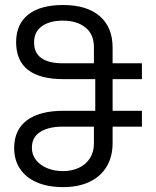

<svg xmlns="http://www.w3.org/2000/svg" viewBox="-20 -754 640 786"><path d="M38 -148Q38 -222.5 90.2 -261.5Q142.5 -300.5 240.5 -300.5H370V-430H240.5Q46 -430 46 -581.5Q46 -655 95.5 -694.2Q145 -733.5 238.5 -733.5Q335.5 -733.5 388.2 -688Q441 -642.5 441 -559V-495H561V-430H441V-300.5H561V-235.5H441V-169Q441 -113 416.8 -72.2Q392.5 -31.5 347 -9.8Q301.5 12 238.5 12Q176.5 12 131.5 -7.2Q86.5 -26.5 62.2 -62.5Q38 -98.5 38 -148ZM364.5 -167V-235.5H235.5Q178.5 -235.5 144.5 -213.8Q110.5 -192 110.5 -149Q110.5 -120 128 -98.2Q145.5 -76.5 174.5 -65Q203.5 -53.5 237.5 -53.5Q274 -53.5 302.8 -67Q331.5 -80.5 348 -106Q364.5 -131.5 364.5 -167ZM364.5 -495V-561Q364.5 -613.5 329.8 -641.5Q295 -669.5 237.5 -669.5Q183 -669.5 151.2 -646.5Q119.5 -623.5 119.5 -580.5Q119.5 -537 149.8 -516Q180 -495 235.5 -495Z"/></svg>

Font: JuliaMono Light
Style: Regular
Weight: 300
Monospace: yes
Designer: cormullion
Foundry: corm
Version: Version 0.054; ttfautohint (v1.8.4)